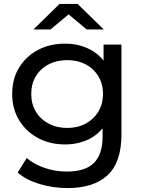

<svg xmlns="http://www.w3.org/2000/svg" viewBox="-20 -757 730 977"><path d="M323 200Q251 200 182 179.5Q113 159 70 121L116 47Q153 79 207 97.5Q261 116 320 116Q414 116 458 72Q502 28 502 -62V-104Q474 -70 435 -50Q379 -22 311 -22Q234 -22 173.5 -54.5Q113 -87 77.5 -145Q42 -203 42 -279Q42 -356 77.5 -413.5Q113 -471 173.5 -503Q234 -535 311 -535Q379 -535 435 -507Q477 -486 507 -449V-530H598V-72Q598 68 528 134Q458 200 323 200ZM322 -106Q375 -106 416 -128Q457 -150 480.5 -189Q504 -228 504 -279Q504 -330 480.5 -369Q457 -408 416 -429.5Q375 -451 322 -451Q269 -451 227.5 -429.5Q186 -408 162.5 -369Q139 -330 139 -279Q139 -228 162.5 -189Q186 -150 227.5 -128Q269 -106 322 -106ZM150 -607 283 -737H375L508 -607H421L329 -684L237 -607Z"/></svg>

Font: Montserrat Z Med
Style: Regular
Weight: 500
Designer: Julieta Ulanovsky
Foundry: Julieta Ulanovsky
Version: Version 8.000